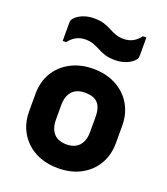

<svg xmlns="http://www.w3.org/2000/svg" viewBox="-148 -911 895 1026"><g transform="rotate(20 300.0 -397.5)"><path d="M300 -552Q355 -552 400 -535Q445 -518 478 -487Q511 -456 529 -413.5Q547 -371 547 -319V-221Q547 -152 516 -99.5Q485 -47 429.5 -17.5Q374 12 300 12Q245 12 199.5 -5Q154 -22 121.5 -53Q89 -84 71 -126.5Q53 -169 53 -221V-319Q53 -388 84 -440.5Q115 -493 171 -522.5Q227 -552 300 -552ZM300 -417Q269 -417 247.5 -405Q226 -393 214.5 -369.5Q203 -346 203 -312V-228Q203 -202 210 -182Q217 -162 230 -148Q242 -136 260 -129.5Q278 -123 300 -123Q331 -123 352.5 -135Q374 -147 385.5 -170.5Q397 -194 397 -228V-312Q397 -341 391 -361Q385 -381 372 -394Q360 -406 342 -411.5Q324 -417 300 -417ZM395 -757Q423 -757 446.5 -769.5Q470 -782 487 -806H507Q507 -788 507 -770Q507 -752 507 -735.5Q507 -719 507 -704Q507 -696 506 -691.5Q505 -687 500 -680Q485 -660 455 -647.5Q425 -635 389 -635Q355 -635 332 -642.5Q309 -650 290.5 -660Q272 -670 252 -677.5Q232 -685 205 -685Q177 -685 153.5 -672.5Q130 -660 113 -636H93Q93 -655 93 -672.5Q93 -690 93 -707Q93 -724 93 -738Q93 -746 94 -750.5Q95 -755 100 -762Q115 -782 145 -794.5Q175 -807 211 -807Q245 -807 268 -799.5Q291 -792 309.5 -782Q328 -772 348 -764.5Q368 -757 395 -757Z"/></g></svg>

Font: Recursive Monospace ExtraBold
Style: Regular
Weight: 800
Version: Version 1.047